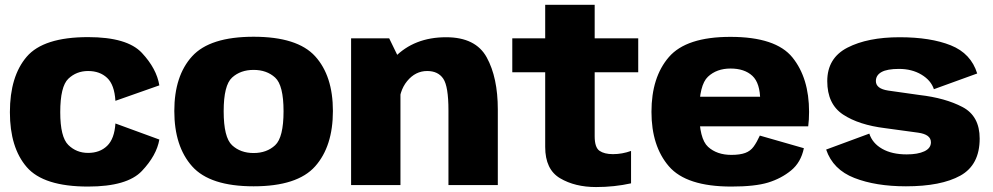

<svg xmlns="http://www.w3.org/2000/svg" viewBox="-20 -748 4015 776"><path d="M336 6Q494 6 553.5 -57Q613 -120 624 -184L446.5 -249Q442.5 -187 413 -158.5Q383.5 -130 336 -130Q289 -130 256.2 -162Q223.5 -194 223.5 -294.5Q223.5 -398.5 256.2 -429.8Q289 -461 336 -461Q383.5 -461 413 -433.2Q442.5 -405.5 446.5 -340.5L624 -403Q613 -470.5 553.5 -534.2Q494 -598 336 -598Q156 -598 88 -518.8Q20 -439.5 20 -294.5Q20 -151.5 88 -72.8Q156 6 336 6Z M1005 5Q1182 5 1253.8 -75.8Q1325.5 -156.5 1325.5 -299.5Q1325.5 -441.5 1253.8 -520.5Q1182 -599.5 1005 -599.5Q828.5 -599.5 756.5 -520.5Q684.5 -441.5 684.5 -299.5Q684.5 -156.5 756.5 -75.8Q828.5 5 1005 5ZM1005 -129.5Q952 -129.5 918 -161Q884 -192.5 884 -298.5Q884 -403.5 918 -434.5Q952 -465.5 1005 -465.5Q1058 -465.5 1092 -434.5Q1126 -403.5 1126 -298.5Q1126 -192.5 1092 -161Q1058 -129.5 1005 -129.5Z M1399 0H1598.5V-499.5L1553 -593H1399ZM1792.5 0H1992V-305.5Q1992 -434.5 1947.2 -516Q1902.5 -597.5 1783 -597.5Q1654 -597.5 1574.5 -515.8Q1495 -434 1495 -353L1592 -312Q1592 -379.5 1625.5 -420.2Q1659 -461 1706.5 -461Q1750.5 -461 1771.5 -430Q1792.5 -399 1792.5 -302Z M2389 8Q2463 8 2530.5 -7V-138Q2494.5 -125 2457.5 -125Q2422.5 -125 2403 -138.5Q2383.5 -152 2383.5 -197V-456H2559.5V-593H2383.5V-728.5H2183.5V-593H2050.5V-456H2183.5V-154Q2183.5 -63 2243.8 -27.5Q2304 8 2389 8Z M2936 6V-122Q2877.5 -122 2841.8 -154.5Q2806 -187 2806 -296Q2806 -404.5 2841.2 -437.8Q2876.5 -471 2932.5 -471Q2989 -471 3020.8 -441.5Q3052.5 -412 3052.5 -340.5L3058.5 -357H2789V-237.5H3246.5Q3250 -263.5 3250 -296Q3250 -432.5 3182.8 -515.8Q3115.5 -599 2932 -599Q2754 -599 2683.5 -517.5Q2613 -436 2613 -296Q2613 -157.5 2683.5 -75.8Q2754 6 2936 6ZM2936 -122V6Q3031.5 6 3084.5 -10.2Q3137.5 -26.5 3177.2 -59Q3217 -91.5 3229 -149L3051 -200Q3039 -173.5 3026 -155.5Q3013 -137.5 2991.8 -129.8Q2970.5 -122 2936 -122Z M3641.5 5Q3783.5 5 3861.5 -38.2Q3939.5 -81.5 3939.5 -188Q3939.5 -279 3870 -315.5Q3800.5 -352 3696.5 -364Q3619 -374.5 3569.5 -382Q3520 -389.5 3520 -420.5Q3520 -444 3542.8 -456.8Q3565.5 -469.5 3613.5 -469.5Q3665.5 -469.5 3704 -446.5Q3742.5 -423.5 3754.5 -387.5L3929.5 -451Q3904.5 -532 3822.8 -564.8Q3741 -597.5 3616 -597.5Q3487 -597.5 3405.2 -555.5Q3323.5 -513.5 3323.5 -420Q3323.5 -327.5 3387.2 -285.2Q3451 -243 3557.5 -230Q3639 -219 3690.8 -211.8Q3742.5 -204.5 3742.5 -173Q3742.5 -149 3716 -136.5Q3689.5 -124 3644.5 -124Q3585 -124 3545.5 -146.5Q3506 -169 3493.5 -208L3319 -143.5Q3346.5 -62.5 3433 -28.8Q3519.5 5 3641.5 5Z"/></svg>

Font: Anybody UltraCondensed Thin ExtraBold
Style: Regular
Weight: 800
Version: Version 1.111